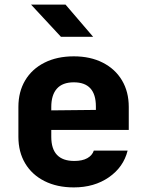

<svg xmlns="http://www.w3.org/2000/svg" viewBox="-20 -805 640 835"><path d="M540 -240H203V-210Q203 -105 303 -105Q338 -105 359.5 -117Q381 -129 388 -150H535Q517 -78 453.5 -34Q390 10 301 10Q228 10 173.5 -17.5Q119 -45 89.5 -94.5Q60 -144 60 -210V-340Q60 -406 89.5 -455.5Q119 -505 173.5 -532.5Q228 -560 301 -560Q373 -560 427 -532.5Q481 -505 510.5 -455.5Q540 -406 540 -340ZM203 -325 397 -327V-342Q397 -447 301 -447Q252 -447 227.5 -419.5Q203 -392 203 -340ZM385 -645H245L115 -785H265Z"/></svg>

Font: JetBrains Mono Extra Bold
Style: Regular
Weight: 800
Monospace: yes
Designer: Philipp Nurullin, Konstantin Bulenkov
Foundry: JetBrains
Version: 2.002